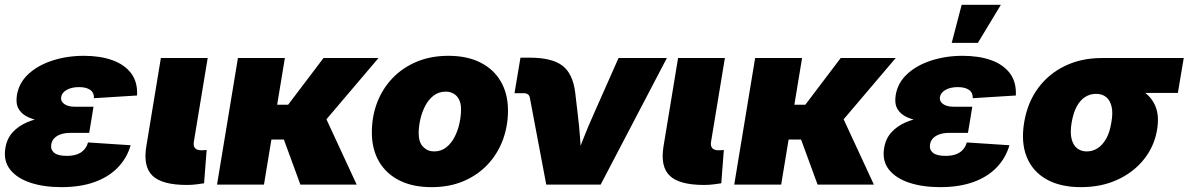

<svg xmlns="http://www.w3.org/2000/svg" viewBox="-20 -772 4971 803"><path d="M236.3 10.7Q163.6 10.7 107.4 -7.8Q51.3 -26.4 22.5 -62.7Q-6.3 -99.1 2.4 -152.3Q8.8 -192.4 33 -218.8Q57.1 -245.1 93 -260.5Q128.9 -275.9 173.3 -282.5Q217.8 -289.1 265.6 -289.1H365.2L353 -216.3H274.9Q252 -216.3 234.6 -210.4Q217.3 -204.6 207 -193.8Q196.8 -183.1 194.3 -167.5Q190.9 -146 206.5 -133.1Q222.2 -120.1 259.3 -120.1Q284.2 -120.1 302 -126.5Q319.8 -132.8 331.3 -145.3Q342.8 -157.7 348.1 -176.3L526.4 -164.6Q511.2 -111.3 473.1 -71.8Q435.1 -32.2 375.7 -10.7Q316.4 10.7 236.3 10.7ZM263.7 -258.3Q212.9 -258.3 171.1 -263.2Q129.4 -268.1 100.3 -280.8Q71.3 -293.5 58.1 -316.2Q44.9 -338.9 50.8 -374.5Q59.6 -426.3 99.4 -462.9Q139.2 -499.5 200 -519Q260.7 -538.6 331.1 -538.6Q398.4 -538.6 449.5 -520.5Q500.5 -502.4 528.3 -465.6Q556.2 -428.7 553.2 -372.6L373 -361.3Q374 -384.3 357.4 -396Q340.8 -407.7 310.5 -407.7Q279.8 -407.7 259.3 -396.2Q238.8 -384.8 235.8 -366.2Q232.9 -348.6 248.5 -337.2Q264.2 -325.7 292.5 -325.7H371.1L359.9 -258.3Z M761.2 1.5Q658.7 1.5 618.4 -36.6Q578.1 -74.7 591.8 -159.2L652.8 -529.3H848.6L790.5 -177.7Q788.1 -161.1 795.9 -152.3Q803.7 -143.6 821.3 -143.6Q828.6 -143.6 834.2 -143.8Q839.8 -144 844.2 -145L833.5 -5.4Q820.3 -3.4 801.8 -1Q783.2 1.5 761.2 1.5Z M1171.4 -529.3 1084 0H887.7L975.1 -529.3ZM1563 -529.3 1273.4 -188.5H1085L1098.1 -334H1185.1L1333 -529.3ZM1236.3 0 1163.6 -198.2 1342.8 -278.3 1471.7 0Z M1784.7 10.7Q1706.5 10.7 1650.6 -17.3Q1594.7 -45.4 1564.9 -96.9Q1535.2 -148.4 1535.2 -218.3Q1535.2 -285.6 1557.6 -343.8Q1580.1 -401.9 1622.3 -445.8Q1664.6 -489.7 1723.6 -514.2Q1782.7 -538.6 1855.5 -538.6Q1933.6 -538.6 1989.3 -510.5Q2044.9 -482.4 2074.7 -430.9Q2104.5 -379.4 2104.5 -309.6Q2104.5 -244.6 2083 -186.8Q2061.5 -128.9 2020 -84.5Q1978.5 -40 1919.2 -14.6Q1859.9 10.7 1784.7 10.7ZM1795.4 -138.7Q1825.2 -138.7 1846.7 -156Q1868.2 -173.3 1881.8 -200.2Q1895.5 -227.1 1901.9 -257.6Q1908.2 -288.1 1908.2 -314.5Q1908.2 -339.4 1899.7 -356Q1891.1 -372.6 1876.7 -380.6Q1862.3 -388.7 1844.7 -388.7Q1814.5 -388.7 1793 -371.8Q1771.5 -355 1757.8 -328.1Q1744.1 -301.3 1737.5 -271.2Q1731 -241.2 1731 -214.4Q1731 -176.8 1749.8 -157.7Q1768.6 -138.7 1795.4 -138.7Z M2264.6 0 2195.8 -364.3Q2194.3 -373 2187.5 -377.7Q2180.7 -382.3 2169.4 -382.3H2131.8L2156.7 -530.8H2195.3Q2288.6 -530.8 2332.3 -497.3Q2376 -463.9 2385.7 -384.8L2396 -296.9Q2402.8 -243.2 2406.5 -188Q2410.2 -132.8 2413.6 -73.7H2374Q2396.5 -132.8 2418 -187.7Q2439.5 -242.7 2463.9 -296.9L2566.9 -529.3H2769L2492.2 0Z M2924.3 1.5Q2821.8 1.5 2781.5 -36.6Q2741.2 -74.7 2754.9 -159.2L2815.9 -529.3H3011.7L2953.6 -177.7Q2951.2 -161.1 2959 -152.3Q2966.8 -143.6 2984.4 -143.6Q2991.7 -143.6 2997.3 -143.8Q3002.9 -144 3007.3 -145L2996.6 -5.4Q2983.4 -3.4 2964.8 -1Q2946.3 1.5 2924.3 1.5Z M3334.5 -529.3 3247.1 0H3050.8L3138.2 -529.3ZM3726.1 -529.3 3436.5 -188.5H3248L3261.2 -334H3348.1L3496.1 -529.3ZM3399.4 0 3326.7 -198.2 3505.9 -278.3 3634.8 0Z M3911.6 10.7Q3838.9 10.7 3782.7 -7.8Q3726.6 -26.4 3697.8 -62.7Q3668.9 -99.1 3677.7 -152.3Q3684.1 -192.4 3708.3 -218.8Q3732.4 -245.1 3768.3 -260.5Q3804.2 -275.9 3848.6 -282.5Q3893.1 -289.1 3940.9 -289.1H4040.5L4028.3 -216.3H3950.2Q3927.2 -216.3 3909.9 -210.4Q3892.6 -204.6 3882.3 -193.8Q3872.1 -183.1 3869.6 -167.5Q3866.2 -146 3881.8 -133.1Q3897.5 -120.1 3934.6 -120.1Q3959.5 -120.1 3977.3 -126.5Q3995.1 -132.8 4006.6 -145.3Q4018.1 -157.7 4023.4 -176.3L4201.7 -164.6Q4186.5 -111.3 4148.4 -71.8Q4110.4 -32.2 4051 -10.7Q3991.7 10.7 3911.6 10.7ZM3939 -258.3Q3888.2 -258.3 3846.4 -263.2Q3804.7 -268.1 3775.6 -280.8Q3746.6 -293.5 3733.4 -316.2Q3720.2 -338.9 3726.1 -374.5Q3734.9 -426.3 3774.7 -462.9Q3814.5 -499.5 3875.2 -519Q3936 -538.6 4006.3 -538.6Q4073.7 -538.6 4124.8 -520.5Q4175.8 -502.4 4203.6 -465.6Q4231.4 -428.7 4228.5 -372.6L4048.3 -361.3Q4049.3 -384.3 4032.7 -396Q4016.1 -407.7 3985.8 -407.7Q3955.1 -407.7 3934.6 -396.2Q3914.1 -384.8 3911.1 -366.2Q3908.2 -348.6 3923.8 -337.2Q3939.5 -325.7 3967.8 -325.7H4046.4L4035.2 -258.3ZM3960.4 -592.8 4002 -752H4166L4069.8 -592.8Z M4500.5 10.7Q4414.6 10.7 4356.7 -22Q4298.8 -54.7 4274.2 -115.2Q4249.5 -175.8 4263.2 -259.3Q4276.9 -342.3 4321 -402.6Q4365.2 -462.9 4433.6 -496.1Q4502 -529.3 4587.9 -529.3H4930.7L4906.2 -383.3H4667L4563 -379.4Q4538.6 -379.4 4518.1 -366.2Q4497.6 -353 4483.2 -326.7Q4468.8 -300.3 4461.9 -259.3Q4455.1 -218.8 4461.4 -192.1Q4467.8 -165.5 4484.4 -152.1Q4501 -138.7 4525.4 -138.7Q4549.8 -138.7 4570.6 -152.1Q4591.3 -165.5 4606.4 -192.1Q4621.6 -218.8 4627.9 -259.3Q4635.3 -300.3 4628.9 -326.7Q4622.6 -353 4606 -366.2Q4589.4 -379.4 4564.9 -379.4L4573.7 -433.1Q4631.3 -433.1 4680.2 -422.4Q4729 -411.6 4763.7 -387.7Q4798.3 -363.8 4813.5 -324.7Q4828.6 -285.6 4819.3 -230Q4808.1 -161.1 4765.1 -106.7Q4722.2 -52.2 4654.5 -20.8Q4586.9 10.7 4500.5 10.7Z"/></svg>

Font: Inter 24pt Black
Style: Italic
Weight: 900
Italic angle: -9.3988°
Designer: Rasmus Andersson
Foundry: rsms
Version: Version 4.001;git-66647c0bb